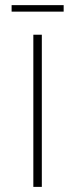

<svg xmlns="http://www.w3.org/2000/svg" viewBox="-20 -731 294 751"><path d="M25.4 -685.5H229V-710.9H25.4ZM110.4 0H143.6V-595.2H110.4Z"/></svg>

Font: Now ExtraLight
Style: Regular
Weight: 200
Designer: Alfredo Marco Pradil
Foundry: Alfredo Marco Pradil
Version: Version 1.200;hotconv 1.0.109;makeotfexe 2.5.65596